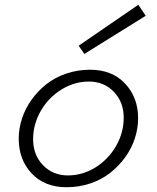

<svg xmlns="http://www.w3.org/2000/svg" viewBox="-20 -766 654 801"><path d="M308.1 -575.2 557.1 -746.1 587.9 -700.2 332 -541ZM356 -475.1Q447.8 -475.1 502 -417.2Q556.2 -359.4 556.2 -272.9Q556.2 -230.5 542.5 -188.5Q528.8 -146.5 502.4 -110.1Q476.1 -73.7 440.4 -45.4Q404.8 -17.1 357.4 -1Q310.1 15.1 257.8 15.1Q166 15.1 112.1 -42.5Q58.1 -100.1 58.1 -187Q58.1 -229.5 71.8 -271.5Q85.4 -313.5 111.6 -349.9Q137.7 -386.2 173.3 -414.6Q209 -442.9 256.3 -459Q303.7 -475.1 356 -475.1ZM263.2 -34.2Q324.2 -34.2 378.2 -67.6Q432.1 -101.1 464.1 -156.7Q496.1 -212.4 496.1 -274.9Q496.1 -340.3 454.8 -383.1Q413.6 -425.8 351.1 -425.8Q290 -425.8 236.1 -392.3Q182.1 -358.9 150.1 -303.2Q118.2 -247.6 118.2 -185.1Q118.2 -119.6 159.4 -76.9Q200.7 -34.2 263.2 -34.2Z"/></svg>

Font: IntelOne Mono Light
Style: Italic
Weight: 300
Italic angle: -16°
Designer: Fred Shallcrass
Foundry: Frere-Jones Type LLC
Version: Version 1.200;hotconv 1.1.0;makeotfexe 2.6.0;FJTRelease1.2